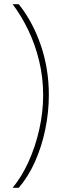

<svg xmlns="http://www.w3.org/2000/svg" viewBox="-20 -734 303 912"><path d="M212 -283Q212 -201 195 -119Q178 -37 146 34.5Q114 106 69 158H40Q83 106 115.5 34.5Q148 -37 166.5 -119Q185 -201 185 -282Q185 -366 166 -444.5Q147 -523 114 -591.5Q81 -660 40 -714H69Q135 -632 173.5 -520Q212 -408 212 -283Z"/></svg>

Font: Noto Sans Thai Looped ExtraCondensed Thin
Style: Regular
Weight: 100
Width: 2
Designer: Sasikarn Vongin, Ben Mitchell
Foundry: The Fontpad Ltd
Version: Version 1.001; ttfautohint (v1.8.4.7-5d5b)